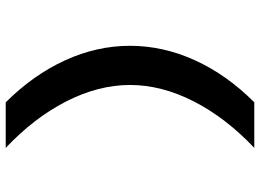

<svg xmlns="http://www.w3.org/2000/svg" viewBox="-139 -609 910 672"><g transform="rotate(90 316.0 -273.0)"><path d="M338.1 162Q242.1 65.5 191.2 -45.6Q140.3 -156.8 140.3 -273Q140.3 -389.2 191.2 -500.8Q242.1 -612.3 338.1 -708H497.6Q392.1 -608.3 334.7 -495.8Q277.4 -383.3 277.4 -273Q277.4 -162.7 334.7 -50.2Q392.1 62.3 497.6 162Z"/></g></svg>

Font: Atkinson Hyperlegible Mono ExtraLight
Style: Regular
Weight: 200
Monospace: yes
Designer: Elliott Scott, Megan Eiswerth, Linus Boman, Theodore Petrosky, Letters from Sweden
Foundry: Applied Design Works, Letters from Sweden
Version: Version 2.001